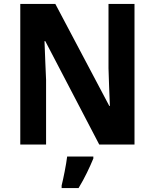

<svg xmlns="http://www.w3.org/2000/svg" viewBox="-20 -734 786 975"><path d="M663 0H484L210 -525H206Q208 -468 210 -421Q212 -374 214 -328V0H83V-714H261L535 -196H538Q536 -253 534 -297Q532 -341 531 -387V-714H663ZM454 71Q440 105 421 144Q402 183 379 221H293V208Q300 180 308.5 136.5Q317 93 321 61H454Z"/></svg>

Font: Noto Sans Tamil SemiCondensed
Style: Bold
Weight: 700
Width: 4
Designer: Jelle Bosma - Monotype Design Team
Foundry: Monotype Imaging Inc.
Version: Version 2.004; ttfautohint (v1.8.4.7-5d5b)